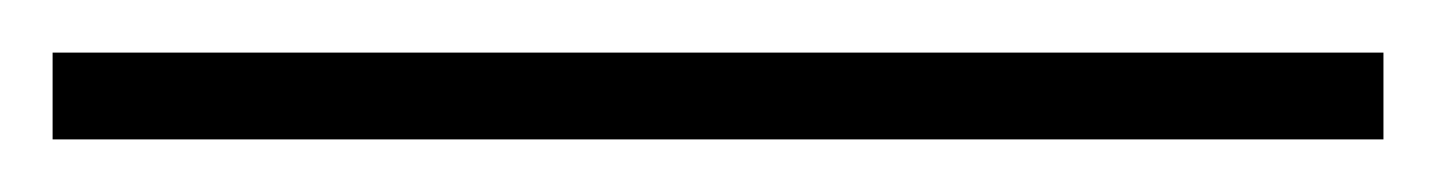

<svg xmlns="http://www.w3.org/2000/svg" viewBox="-23 -813 546 73"><path d="M503 -760V-793H-3V-760Z"/></svg>

Font: Noto Sans Canadian Aboriginal ExtraLight
Style: Regular
Weight: 200
Designer: Monotype Design Team, Typotheque's Kevin King
Foundry: Monotype Imaging Inc.
Version: Version 2.004